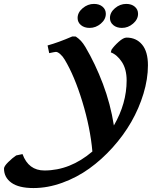

<svg xmlns="http://www.w3.org/2000/svg" viewBox="-225 -682 788 977"><path d="M143.1 -496.6 160.6 -496.1Q175.8 -485.8 186.8 -474.1Q197.8 -462.4 209.5 -442.9Q259.8 -357.9 298.6 -255.4Q337.4 -152.8 354.5 -43.5Q419.4 -155.8 419.4 -272.5Q419.4 -330.1 395 -366.9Q370.6 -403.8 338.9 -415.5L342.3 -428.7Q355 -447.8 378.9 -469.2Q402.8 -490.7 418.9 -490.7Q468.3 -490.7 498 -455.1Q527.8 -419.4 527.8 -349.6Q527.8 -280.3 505.1 -205.3Q482.4 -130.4 443.1 -61.8Q403.8 6.8 348.1 68.6Q292.5 130.4 229.2 175.8Q166 221.2 92 248Q18.1 274.9 -54.7 274.9Q-129.4 274.9 -167 247.8Q-204.6 220.7 -204.6 175.8Q-204.6 164.1 -183.1 142.8Q-161.6 121.6 -142.6 108.9L-110.4 102.1Q-80.1 185.5 1 185.5Q131.8 185.5 245.1 88.9Q234.4 -32.2 194.1 -164.3Q153.8 -296.4 104 -378.9Q93.8 -396 81.1 -407Q68.4 -418 59.6 -418Q55.2 -418 25.4 -411.6L17.1 -450.7Q71.8 -465.8 143.1 -496.6ZM252.9 -662.1Q280.3 -662.1 296.9 -647.9Q313.5 -633.8 313.5 -611.8Q313.5 -583.5 288.1 -561.8Q262.7 -540 231 -540Q204.1 -540 187 -554.2Q169.9 -568.4 169.9 -590.3Q169.9 -618.7 195.8 -640.4Q221.7 -662.1 252.9 -662.1ZM417.5 -662.1Q444.3 -662.1 460.9 -647.9Q477.5 -633.8 477.5 -611.8Q477.5 -583.5 452.1 -561.8Q426.8 -540 395.5 -540Q368.7 -540 351.6 -554.2Q334.5 -568.4 334.5 -590.3Q334.5 -618.7 360.1 -640.4Q385.7 -662.1 417.5 -662.1Z"/></svg>

Font: Flanker
Style: Bold Italic
Weight: 700
Italic angle: -12°
Designer: Flanker
Version: Version 2.000